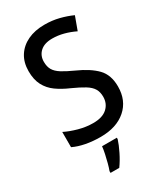

<svg xmlns="http://www.w3.org/2000/svg" viewBox="-230 -814 962 1124"><g transform="rotate(-30 251.0 -251.5)"><path d="M461 -196Q461 -101 397.5 -45.5Q334 10 226 10Q173 10 126.5 1Q80 -8 45 -25V-128Q83 -109 132 -95.5Q181 -82 229 -82Q292 -82 324 -111.5Q356 -141 356 -187Q356 -219 342.5 -241.5Q329 -264 298 -283Q267 -302 216 -325Q167 -346 130 -372.5Q93 -399 72.5 -438Q52 -477 52 -534Q52 -593 79 -635.5Q106 -678 154.5 -701Q203 -724 268 -724Q320 -724 365.5 -712.5Q411 -701 451 -683L418 -593Q381 -611 343 -621Q305 -631 267 -631Q214 -631 185.5 -605Q157 -579 157 -537Q157 -504 170 -482Q183 -460 212.5 -441.5Q242 -423 291 -401Q374 -364 417.5 -319Q461 -274 461 -196ZM305 71Q295 103 274 145.5Q253 188 229 221H170V209Q177 191 184 164.5Q191 138 197 110Q203 82 205 61H305Z"/></g></svg>

Font: Noto Sans Thai SemCond Med
Style: Regular
Weight: 500
Width: 4
Designer: Monotype Design Team
Foundry: Monotype Imaging Inc.
Version: Version 2.002; ttfautohint (v1.8.4.7-5d5b)